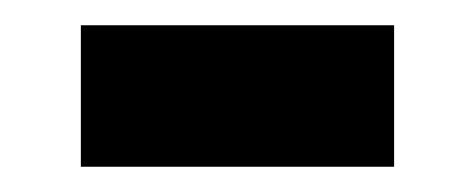

<svg xmlns="http://www.w3.org/2000/svg" viewBox="-20 -330 376 152"><path d="M44 -198V-310H292V-198Z"/></svg>

Font: Source Sans 3 ExtraLight ExtraBold
Style: Regular
Weight: 800
Version: Version 3.052;hotconv 1.1.0;makeotfexe 2.6.0